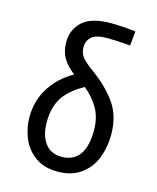

<svg xmlns="http://www.w3.org/2000/svg" viewBox="-100 -697 638 781"><g transform="rotate(15 219.0 -307.0)"><path d="M215.8 12.7Q158.2 12.7 120.6 -15.1Q83 -43 65.9 -85.4Q48.8 -127.9 48.8 -172.9Q48.8 -241.2 83.5 -296.4Q118.2 -351.6 179.7 -386.7Q147.5 -411.1 130.9 -439Q114.3 -466.8 114.3 -505.9Q114.3 -558.6 151.4 -592.8Q188.5 -627 271.5 -627Q315.4 -627 375 -620.1L369.1 -559.6Q307.6 -564.5 271.5 -564.5Q225.6 -564.5 206.5 -547.9Q187.5 -531.2 187.5 -503.9Q187.5 -480.5 200.2 -463.4Q212.9 -446.3 251 -418.9Q309.6 -377 349.1 -323.2Q388.7 -269.5 388.7 -187.5Q388.7 -135.7 371.1 -90.3Q353.5 -44.9 314.5 -16.1Q275.4 12.7 215.8 12.7ZM215.8 -49.8Q265.6 -49.8 291 -84.5Q316.4 -119.1 316.4 -187.5Q316.4 -242.2 293.5 -281.2Q270.5 -320.3 234.4 -348.6Q170.9 -312.5 146.5 -271.5Q122.1 -230.5 122.1 -171.9Q122.1 -115.2 146.5 -82.5Q170.9 -49.8 215.8 -49.8Z"/></g></svg>

Font: Sudo Variable
Style: Regular
Weight: 400
Monospace: yes
Designer: Jens Kutilek
Foundry: Jens Kutilek
Version: Version 0.040